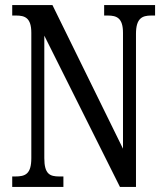

<svg xmlns="http://www.w3.org/2000/svg" viewBox="-20 -734 648 754"><path d="M28 0H229V-41H213C176 -41 154 -50 154 -113V-594L451 0H514V-601C514 -662 538 -673 574 -673H589V-714H389V-673H403C439 -673 463 -663 463 -605V-150L186 -714H28V-673H43C78 -673 103 -664 103 -605V-113C103 -50 79 -41 40 -41H28Z"/></svg>

Font: Noto Serif Sinhala ExtraCondensed
Style: Regular
Weight: 400
Width: 2
Designer: Jelle Bosma - Monotype Design Team
Foundry: Monotype Imaging Inc.
Version: Version 2.007